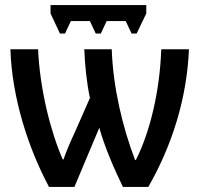

<svg xmlns="http://www.w3.org/2000/svg" viewBox="-20 -736 795 756"><path d="M556 -716H179V-683L216 -604H236L259 -653H334L357 -604H377L400 -653H475L498 -604H518L556 -683ZM724 -542H615C609 -376 571 -217 515 -106H512C463 -233 425 -392 420 -542H312C314 -481 321 -413 334 -350L275 -216C260 -184 241 -141 230 -108H227C180 -216 137 -382 130 -542H21C27 -353 90 -155 173 0H273L371 -233C391 -160 431 -67 464 0H564C660 -168 716 -352 724 -542Z"/></svg>

Font: Noto Sans UI SemiCondensed Medium
Style: Regular
Weight: 500
Width: 4
Designer: Monotype Design Team
Foundry: Monotype Imaging Inc.
Version: Version 1.901